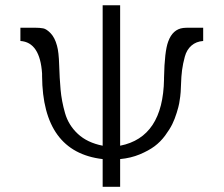

<svg xmlns="http://www.w3.org/2000/svg" viewBox="-20 -715 857 735"><path d="M58.1 -558.1V-608.9H112.8Q132.8 -608.9 145.5 -606.4Q158.2 -604 174.1 -587.4Q189.9 -570.8 198.2 -540Q205.1 -516.1 206.5 -466.1Q208 -416 211.9 -372.1Q215.8 -328.1 229 -282Q242.2 -235.8 278.1 -202.4Q314 -168.9 373 -157.2V-694.8H439.9V-157.2Q604 -189.5 607.9 -411.1Q607.9 -415 607.9 -417Q609.9 -519 624 -556.2Q641.1 -603 681.2 -607.9Q689 -608.9 706.1 -608.9H757.8V-558.1Q731 -556.2 712.9 -540.5Q694.8 -524.9 687.5 -498Q680.2 -471.2 677 -447Q673.8 -422.9 672.9 -390.4Q671.9 -357.9 669.9 -345.2Q668 -331.1 666 -319.6Q664.1 -308.1 656.5 -283.4Q648.9 -258.8 639.4 -239.5Q629.9 -220.2 612.1 -196Q594.2 -171.9 571.5 -155Q548.8 -138.2 514.9 -124Q481 -109.9 439.9 -106V0H373V-106Q143.1 -132.8 141.1 -423.8Q141.1 -430.7 141.1 -433.1Q133.3 -553.2 58.1 -558.1Z"/></svg>

Font: CMU Bright
Style: Roman
Weight: 500
Version: Version 0.7.0